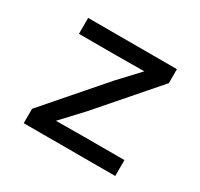

<svg xmlns="http://www.w3.org/2000/svg" viewBox="-121 -703 893 856"><g transform="rotate(30 325.0 -275.0)"><path d="M91 0V-74L344 -365L441 -469L297 -468H105V-550H562V-478L308 -186L210 -81L354 -82H562V0Z"/></g></svg>

Font: Azeret Mono Thin
Style: Regular
Weight: 400
Version: Version 1.002